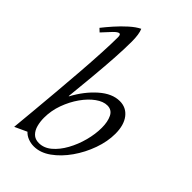

<svg xmlns="http://www.w3.org/2000/svg" viewBox="-241 -873 971 971"><g transform="rotate(45 244.0 -387.5)"><path d="M62 15Q67 -36 73.5 -107.5Q80 -179 87 -259Q94 -339 100 -418Q106 -497 109.5 -564.5Q113 -632 113 -676Q113 -696 104 -696Q94 -696 75 -676.5Q56 -657 30 -628L13 -644Q31 -667 57 -696.5Q83 -726 112 -752Q141 -778 166 -790Q172 -777 175 -756.5Q178 -736 178 -711Q178 -657 173.5 -588.5Q169 -520 162 -444Q155 -368 147 -290H149Q187 -361 240.5 -408Q294 -455 348 -455Q394 -455 421.5 -419.5Q449 -384 449 -322Q449 -267 428 -208Q407 -149 371.5 -98.5Q336 -48 292 -16.5Q248 15 202 15Q181 15 161 7.5Q141 0 127 -15ZM208 -15Q244 -15 275 -41Q306 -67 329.5 -109.5Q353 -152 366 -201Q379 -250 379 -295Q379 -338 365 -366.5Q351 -395 319 -395Q290 -395 258 -372Q226 -349 198.5 -310Q171 -271 153.5 -223Q136 -175 136 -124Q136 -97 142.5 -72Q149 -47 165 -31Q181 -15 208 -15Z"/></g></svg>

Font: Bona Nova
Style: Italic
Weight: 400
Italic angle: -4°
Designer: Mateusz Machalski
Foundry: Capitalics
Version: Version 4.001; ttfautohint (v1.8.3)